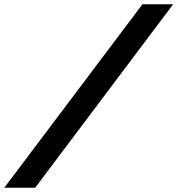

<svg xmlns="http://www.w3.org/2000/svg" viewBox="-81 -775 827 895"><path d="M583 -755H726L83 100H-61Z"/></svg>

Font: Intel One Mono
Style: Bold Italic
Weight: 700
Italic angle: -16°
Monospace: yes
Designer: Fred Shallcrass
Foundry: Frere-Jones Type LLC
Version: Version 1.400;hotconv 1.1.0;makeotfexe 2.6.0;FJTRelease1.4